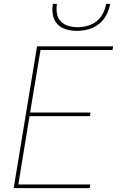

<svg xmlns="http://www.w3.org/2000/svg" viewBox="-20 -975 640 995"><path d="M51 0 172 -735H566L563 -716H190L136 -392H449L446 -373H133L75 -19H448L445 0ZM379 -815Q350 -815 322.5 -823Q295 -831 277 -850.5Q259 -870 254 -898Q249 -926 254 -955H275Q271 -930 275 -905.5Q279 -881 294.5 -864.5Q310 -848 333.5 -841Q357 -834 382 -834Q407 -834 433 -841Q459 -848 480 -864.5Q501 -881 513.5 -905.5Q526 -930 530 -955H551Q546 -926 531.5 -898Q517 -870 492.5 -850.5Q468 -831 438 -823Q408 -815 379 -815Z"/></svg>

Font: Iosevka SS04 Th Ex Obl
Style: Regular
Weight: 100
Width: 7
Italic angle: -9°
Monospace: yes
Designer: Belleve Invis
Foundry: Belleve Invis
Version: Version 19.0.0; ttfautohint (v1.8.4)